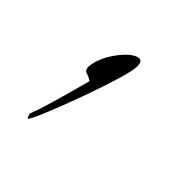

<svg xmlns="http://www.w3.org/2000/svg" viewBox="-53 -96 254 252"><g transform="rotate(30 74.0 30.0)"><path d="M11 101Q10 102 9.5 98Q9 94 10 93Q16 85 25.5 69.5Q35 54 44 38.5Q53 23 56 18Q53 14 48 11Q43 8 46 0Q53 -16 69 -28.5Q85 -41 95 -41Q103 -41 101 -32Q100 -25 88 -5.5Q76 14 60 37Q44 60 30 78.5Q16 97 11 101Z"/></g></svg>

Font: Explora
Style: Regular
Weight: 400
Designer: Robert E. Leuschke
Foundry: Robert E. Leuschke
Version: Version 1.010